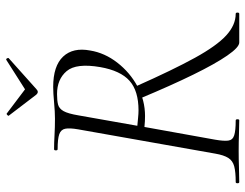

<svg xmlns="http://www.w3.org/2000/svg" viewBox="-110 -718 827 648"><g transform="rotate(-90 304.0 -393.5)"><path d="M14 0Q10 0 10 -6Q10 -12 14 -12Q48 -12 67 -17Q86 -22 95.5 -37Q105 -52 110 -81L192 -544Q197 -573 194 -587.5Q191 -602 175.5 -607.5Q160 -613 125 -613Q121 -613 121 -619Q121 -625 125 -625Q146 -625 172.5 -623.5Q199 -622 228 -622Q251 -622 283 -625Q315 -628 335 -628Q406 -628 437.5 -594.5Q469 -561 458 -503Q450 -454 417 -411.5Q384 -369 337 -343.5Q290 -318 237 -318Q230 -318 219 -318.5Q208 -319 200 -320L157 -81Q152 -52 154 -37Q156 -22 172 -17Q188 -12 222 -12Q226 -12 226 -6Q226 0 223 0Q201 0 175.5 -1Q150 -2 119 -2Q91 -2 63 -1Q35 0 14 0ZM485 0Q469 0 441 -40.5Q413 -81 376.5 -155.5Q340 -230 297 -333L337 -349Q393 -223 433.5 -149.5Q474 -76 509 -44Q544 -12 582 -12Q586 -12 586 -6Q586 0 582 0Q545 0 521 0Q497 0 485 0ZM256 -340Q322 -340 356 -370.5Q390 -401 402 -469Q416 -550 388.5 -582.5Q361 -615 311 -615Q289 -615 275.5 -611.5Q262 -608 253.5 -593Q245 -578 239 -542L204 -344Q216 -343 230.5 -341.5Q245 -340 256 -340ZM309 -685 238 -778Q237 -780 240.5 -783Q244 -786 245 -785L327 -723L426 -786Q429 -788 431.5 -784Q434 -780 432 -778L328 -685Q318 -675 309 -685Z"/></g></svg>

Font: Cormorant Light
Style: Italic
Weight: 300
Italic angle: -10°
Designer: Christian Thalmann (Catharsis Fonts)
Foundry: Catharsis Fonts
Version: Version 4.000